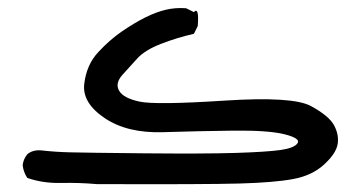

<svg xmlns="http://www.w3.org/2000/svg" viewBox="-20 -302 872 484"><path d="M223.6 162.1Q179.7 158.2 133.8 159.2Q87.9 160.2 48.8 146.5Q39.1 131.8 37.1 114.3Q39.1 98.6 48.8 86.9Q62.5 75.2 84 77.1Q119.1 81.1 156.2 82Q193.4 83 344.7 84.5Q496.1 85.9 573.7 83.5Q651.4 81.1 686.5 76.2Q721.7 71.3 730 59.1Q738.3 46.9 697.8 36.6Q657.2 26.4 569.8 27.3Q482.4 28.3 391.6 31.2Q300.8 34.2 243.7 -4.4Q186.5 -43 192.4 -90.8Q198.2 -138.7 227.1 -169.9Q255.9 -201.2 287.1 -222.7Q318.4 -244.1 345.7 -257.8Q373 -271.5 397.5 -277.3Q421.9 -283.2 449.2 -281.2L468.8 -271.5Q482.4 -286.1 478.5 -236.3L468.8 -216.8Q425.8 -207 385.7 -191.4Q345.7 -175.8 326.7 -155.3Q307.6 -134.8 288.6 -113.3Q269.5 -91.8 280.3 -73.2Q291 -54.7 331.5 -45.9Q372.1 -37.1 544.9 -48.3Q717.8 -59.6 763.7 -34.7Q809.6 -9.8 822.3 14.2Q835 38.1 831.1 61.5Q827.1 85 796.9 112.8Q766.6 140.6 718.8 149.4Q670.9 158.2 584.5 160.6Q498 163.1 223.6 162.1Z"/></svg>

Font: JasonHandwriting4
Style: Regular
Weight: 400
Version: Version 1.01.21